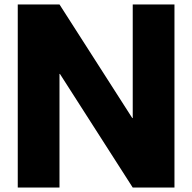

<svg xmlns="http://www.w3.org/2000/svg" viewBox="-20 -845 866 865"><path d="M248 -512H250L578 0H766V-825H578V-313H576L248 -825H60V0H248Z"/></svg>

Font: Hussar Techniczny
Style: Bold 
Weight: 700
Foundry: Cannot Into Space Fonts
Version: Version 0.77